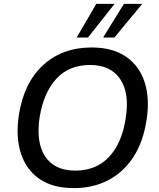

<svg xmlns="http://www.w3.org/2000/svg" viewBox="-20 -958 819 987"><path d="M77 -367Q103 -533 202 -623.5Q301 -714 451 -714Q559 -714 628 -666.5Q697 -619 724 -534Q751 -449 733 -339Q716 -228 665.5 -150.5Q615 -73 537 -32Q459 9 359 9Q251 9 182.5 -38.5Q114 -86 87 -171Q60 -256 77 -367ZM184 -357Q164 -227 212 -154Q260 -81 367 -81Q475 -81 541 -152Q607 -223 626 -349Q647 -477 598.5 -550.5Q550 -624 443 -624Q335 -624 270 -553.5Q205 -483 184 -357ZM374 -765 475 -938H569L432 -765ZM510 -765 617 -938H711L568 -765Z"/></svg>

Font: Mulish SemiBold
Style: Italic
Weight: 600
Italic angle: -9°
Designer: Vernon Adams
Foundry: Vernon Adams
Version: Version 3.603; ttfautohint (v1.8.3)